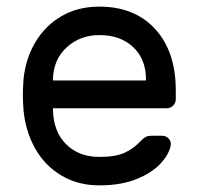

<svg xmlns="http://www.w3.org/2000/svg" viewBox="-20 -550 597 580"><path d="M49 0ZM511 -277V-250Q511 -239 503 -231Q495 -223 484 -223H140V-217Q142 -151 180.5 -113.5Q219 -76 280 -76Q330 -76 357.5 -89Q385 -102 407 -126Q415 -134 421.5 -137Q428 -140 439 -140H469Q481 -140 489 -132Q497 -124 496 -113Q492 -86 466.5 -57.5Q441 -29 393.5 -9.5Q346 10 280 10Q216 10 166 -19.5Q116 -49 86.5 -101Q57 -153 51 -218Q49 -248 49 -264Q49 -280 51 -310Q57 -372 86.5 -422Q116 -472 165.5 -501Q215 -530 280 -530Q387 -530 449 -462Q511 -394 511 -277ZM421 -307V-310Q421 -371 382.5 -407.5Q344 -444 280 -444Q222 -444 181.5 -407Q141 -370 140 -310V-307Z"/></svg>

Font: Hezaedrus
Style: Regular
Weight: 400
Designer: Hubert & Fischer
Foundry: Hubert & Fischer
Version: Version 1.10;September 3, 2019;FontCreator 11.5.0.2425 64-bi